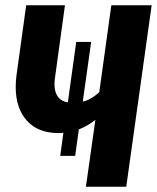

<svg xmlns="http://www.w3.org/2000/svg" viewBox="-20 -713 599 733"><path d="M559 -693 462 0H308L344 -255Q311 -230 281 -219L267 -118H210L222 -206Q216 -205 203 -205Q125 -205 82.5 -252.5Q40 -300 40 -381Q40 -402 43 -426L80 -693H228L191 -424Q188 -406 188 -392Q188 -331 239 -322L271 -553H328L296 -325Q327 -332 359 -361L405 -693Z"/></svg>

Font: Fira Sans Condensed
Style: Bold Italic
Weight: 700
Width: 3
Italic angle: -8°
Designer: Carrois Corporate & Edenspiekermann AG
Foundry: Carrois Corporate GbR & Edenspiekermann AG
Version: Version 4.203